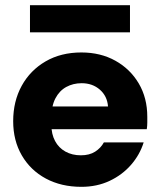

<svg xmlns="http://www.w3.org/2000/svg" viewBox="-20 -711 616 743"><path d="M295 12Q217 12 157.5 -20Q98 -52 64.5 -109.5Q31 -167 31 -242Q31 -319 64 -379Q97 -439 156.5 -473.5Q216 -508 295 -508Q369 -508 426.5 -476Q484 -444 517 -388Q550 -332 550 -259Q550 -249 550 -236.5Q550 -224 548 -211H137V-299H398Q395 -339 366.5 -364Q338 -389 296 -389Q263 -389 236.5 -374.5Q210 -360 194.5 -330.5Q179 -301 179 -255V-226Q179 -192 193 -165.5Q207 -139 233 -124.5Q259 -110 293 -110Q326 -110 348 -124Q370 -138 382 -160H536Q521 -112 487 -73Q453 -34 404 -11Q355 12 295 12ZM96 -586V-691H483V-586Z"/></svg>

Font: DM Sans 36pt Black
Style: Regular
Weight: 900
Designer: Colophon Foundry, Jonny Pinhorn
Foundry: Colophon Foundry
Version: Version 4.004;gftools[0.9.30]